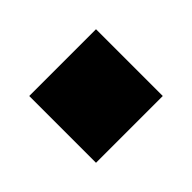

<svg xmlns="http://www.w3.org/2000/svg" viewBox="-47 -465 185 185"><g transform="rotate(-45 45.5 -372.5)"><path d="M0 -327V-418H91V-327Z"/></g></svg>

Font: Instrument Sans Condensed
Style: Regular
Weight: 400
Width: 3
Designer: Rodrigo Fuenzalida
Foundry: fragTYPE
Version: Version 1.000;gftools[0.9.28]